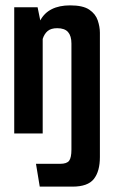

<svg xmlns="http://www.w3.org/2000/svg" viewBox="-20 -497 509 715"><path d="M33 -470H120L130 -421Q145 -449 173 -463Q201 -477 241 -477Q289 -477 312.5 -461Q336 -445 344 -421Q352 -397 352 -375V0H246V-335Q246 -363 233.5 -377.5Q221 -392 193 -392Q170 -392 157.5 -381.5Q145 -371 139 -352V0H33ZM128 198 114 113H204Q229 113 237.5 101.5Q246 90 246 60V-213H352V88Q352 141 329.5 169.5Q307 198 250 198Z"/></svg>

Font: Smooch Sans Thin
Style: Bold
Weight: 700
Version: Version 1.010